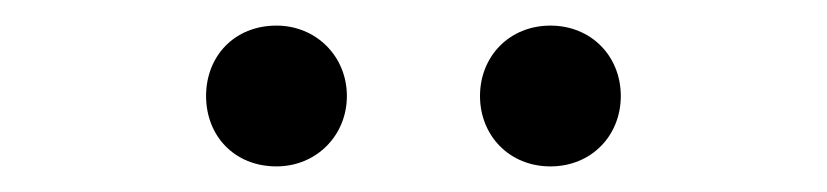

<svg xmlns="http://www.w3.org/2000/svg" viewBox="-20 -787 646 150"><path d="M196 -657C227 -657 251 -681 251 -712C251 -743 227 -767 196 -767C163 -767 141 -743 141 -712C141 -681 163 -657 196 -657ZM410 -657C442 -657 465 -681 465 -712C465 -743 442 -767 410 -767C378 -767 355 -743 355 -712C355 -681 378 -657 410 -657Z"/></svg>

Font: Noto Sans Mono CJK SC
Style: Regular
Weight: 400
Designer: Ryoko NISHIZUKA 西塚涼子 (kana, bopomofo & ideographs); Paul D. Hunt (Latin, Greek & Cyrillic); Sandoll Communications 산돌커뮤니
Foundry: Adobe
Version: Version 2.004;hotconv 1.0.118;makeotfexe 2.5.65603